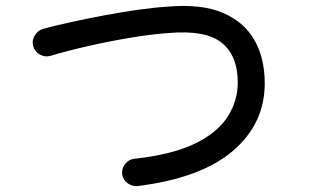

<svg xmlns="http://www.w3.org/2000/svg" viewBox="-20 -664 1040 647"><path d="M445.3 -37.1Q425.8 -35.2 410.2 -46.4Q394.5 -57.6 391.6 -77.1Q389.6 -96.7 401.9 -111.8Q414.1 -127 432.6 -128.9Q563.5 -143.6 639.2 -181.2Q714.8 -218.8 748 -272Q781.2 -325.2 781.2 -385.7Q781.2 -476.6 727.1 -520Q672.9 -563.5 547.9 -552.7Q490.2 -548.8 418 -536.6Q345.7 -524.4 274.9 -508.3Q204.1 -492.2 149.4 -475.6Q130.9 -470.7 113.8 -480.5Q96.7 -490.2 91.8 -508.8Q86.9 -527.3 96.7 -543.9Q106.4 -560.5 124 -566.4Q167 -578.1 220.7 -589.8Q274.4 -601.6 331.5 -612.3Q388.7 -623 443.8 -630.9Q499 -638.7 544.9 -641.6Q658.2 -651.4 730 -621.1Q801.8 -590.8 836.9 -529.8Q872.1 -468.8 872.1 -382.8Q872.1 -248 765.6 -156.2Q659.2 -64.5 445.3 -37.1Z"/></svg>

Font: KTXP_ComRound
Style: Medium
Weight: 500
Version: Version 1.01;May 16, 2022;FontCreator 13.0.0.2683 64-bit